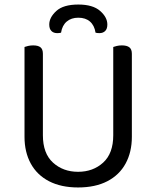

<svg xmlns="http://www.w3.org/2000/svg" viewBox="-20 -813 689 846"><path d="M324 13Q249 13 196 -14.5Q143 -42 115.5 -92.5Q88 -143 88 -210V-292H169V-217Q169 -137 213.5 -96.5Q258 -56 324 -56Q390 -56 434.5 -96.5Q479 -137 479 -217V-292H561V-210Q561 -143 533.5 -92.5Q506 -42 453 -14.5Q400 13 324 13ZM169 -251H88V-606Q93 -608 103.5 -610.5Q114 -613 126 -613Q148 -613 158.5 -604.5Q169 -596 169 -576ZM561 -251H479V-606Q484 -608 494.5 -610.5Q505 -613 517 -613Q539 -613 550 -604.5Q561 -596 561 -576ZM325 -735Q294 -735 274 -718Q254 -701 249 -669Q246 -668 241.5 -667.5Q237 -667 232 -667Q216 -667 206.5 -676.5Q197 -686 197 -705Q197 -736 228 -764.5Q259 -793 325 -793Q389 -793 421 -765Q453 -737 453 -705Q453 -686 443.5 -676.5Q434 -667 418 -667Q413 -667 409 -667.5Q405 -668 401 -669Q396 -701 376.5 -718Q357 -735 325 -735Z"/></svg>

Font: Baloo Bhaijaan 2
Style: Regular
Weight: 400
Designer: Sanskriti Dholi, Noopur Datye and Ek Type
Foundry: Ek Type
Version: Version 1.701